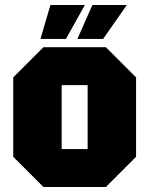

<svg xmlns="http://www.w3.org/2000/svg" viewBox="-20 -749 598 769"><path d="M33 -121V-439L154 -560H404L525 -439V-121L404 0H154ZM227 -152H331V-408H227ZM142 -593 182 -729H320L244 -593ZM290 -593 350 -729H488L393 -593Z"/></svg>

Font: Tektur SemiCondensed ExtraBold
Style: Regular
Weight: 800
Width: 4
Designer: Adam Jagosz
Foundry: Adam Jagosz
Version: Version 1.005;gftools[0.9.30]